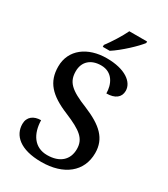

<svg xmlns="http://www.w3.org/2000/svg" viewBox="-225 -1035 1008 1149"><g transform="rotate(30 279.0 -460.5)"><path d="M228 -784V-771H276C333 -807 417 -886 442 -921V-931H319C298 -886 257 -822 228 -784ZM253 10C408 10 507 -69 507 -197C507 -298 443 -355 320 -406C197 -455 161 -491 161 -564C161 -630 206 -670 276 -670C357 -670 386 -600 386 -540C445 -540 479 -566 479 -611C479 -671 412 -724 284 -724C153 -724 56 -653 56 -536C56 -430 112 -369 241 -316C356 -268 400 -234 400 -163C400 -88 349 -43 263 -43C174 -43 130 -113 128 -206C78 -206 42 -180 42 -131C42 -53 106 10 253 10Z"/></g></svg>

Font: Noto Serif Oriya Medium
Style: Regular
Weight: 500
Designer: David Williams
Foundry: Google LLC, David Williams
Version: Version 1.051